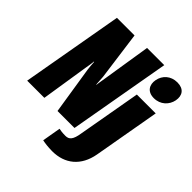

<svg xmlns="http://www.w3.org/2000/svg" viewBox="-281 -882 1265 1265"><g transform="rotate(45 352.0 -249.5)"><path d="M-40.5 0H119.6L171.9 -334C174.3 -347.2 180.7 -383.3 181.2 -399.4H184.1C184.1 -391.1 185.1 -379.4 186.5 -364.7L189.9 -333L242.2 0H400.4L525.9 -710.9H365.7L312 -372.1L306.6 -338.9C304.2 -323.7 302.2 -312 301.8 -303.7H299.3C298.8 -320.8 296.4 -356.9 294.9 -372.1L249 -710.9H85ZM404.8 212.4C522 212.4 606 145.5 628.9 18.6L710.9 -446.3H535.2L457.5 -6.3C447.3 60.1 428.7 79.1 395 79.1C363.3 79.1 346.7 75.7 334.5 73.2L312 203.1C330.1 207 363.3 212.4 404.8 212.4ZM630.9 -508.3C691.9 -508.3 733.9 -550.3 743.7 -601.1C753.4 -653.8 728.5 -691.9 667.5 -691.9C606.4 -691.9 565.4 -652.3 555.7 -601.1C545.9 -550.3 570.3 -508.3 630.9 -508.3Z"/></g></svg>

Font: Roboto Flex Super Cond Black
Style: Italic
Weight: 900
Width: 3
Italic angle: -10°
Designer: Berlow after Robertson
Foundry: Google
Version: Version 3.200;Glyphs 3.3 (3311)